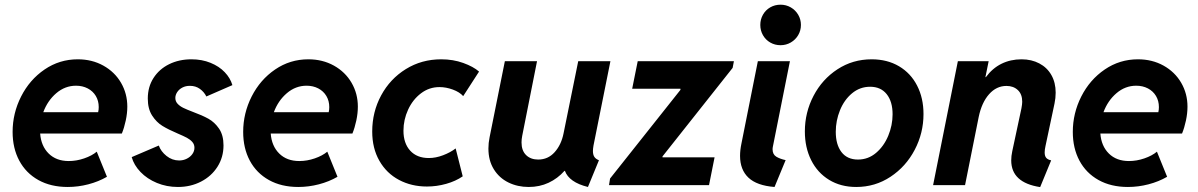

<svg xmlns="http://www.w3.org/2000/svg" viewBox="-20 -781 5054 810"><path d="M33.2 -224.6Q33.2 -303.2 69.1 -374Q105 -444.8 168 -487.8Q231 -530.8 308.1 -530.8Q368.2 -530.8 416 -504.2Q463.9 -477.5 490.5 -431.9Q517.1 -386.2 517.1 -331.1Q517.1 -303.2 510.5 -272.5Q503.9 -241.7 494.1 -217.8H149.4Q153.3 -165 185.3 -133.3Q217.3 -101.6 270 -101.6Q302.7 -101.6 335.2 -112.8Q367.7 -124 388.2 -141.1L431.2 -35.2Q395.5 -14.6 352.5 -3.4Q309.6 7.8 265.6 7.8Q194.3 7.8 141.8 -21.5Q89.4 -50.8 61.3 -103.3Q33.2 -155.8 33.2 -224.6ZM394 -307.6Q396.5 -317.4 396.5 -329.1Q396.5 -355.5 384.3 -376Q372.1 -396.5 350.1 -408Q328.1 -419.4 300.8 -419.4Q254.4 -419.4 217.5 -387.9Q180.7 -356.4 162.6 -307.6Z M535.6 -118.2 649.9 -167Q658.7 -142.1 682.6 -123Q706.5 -104 735.8 -104Q753.4 -104 768.3 -111.6Q783.2 -119.1 791.7 -131.3Q800.3 -143.6 800.3 -157.7Q800.3 -171.9 791.3 -182.1Q782.2 -192.4 768.6 -199.7Q754.9 -207 729.5 -217.8Q690.4 -234.4 665.3 -249.8Q640.1 -265.1 621.8 -293.5Q603.5 -321.8 603.5 -365.2Q603.5 -414.6 627.7 -452.1Q651.9 -489.7 693.8 -510.3Q735.8 -530.8 787.6 -530.8Q832 -530.8 868.4 -515.9Q904.8 -501 928.2 -476.3Q951.7 -451.7 960.4 -421.9L850.6 -374Q840.8 -393.6 823 -406.2Q805.2 -418.9 781.2 -418.9Q763.2 -418.9 749.3 -411.6Q735.4 -404.3 727.5 -392.3Q719.7 -380.4 719.7 -367.7Q719.7 -353.5 729.2 -343.3Q738.8 -333 753.4 -325.9Q768.1 -318.8 793.5 -309.1Q833.5 -294.4 859.4 -280Q885.3 -265.6 904.1 -238.3Q922.9 -210.9 922.9 -167.5Q922.9 -117.7 897.5 -77.6Q872.1 -37.6 828.1 -14.9Q784.2 7.8 730.5 7.8Q683.1 7.8 641.8 -9.3Q600.6 -26.4 572.8 -55.4Q544.9 -84.5 535.6 -118.2Z M1005.9 -224.6Q1005.9 -303.2 1041.7 -374Q1077.6 -444.8 1140.6 -487.8Q1203.6 -530.8 1280.8 -530.8Q1340.8 -530.8 1388.7 -504.2Q1436.5 -477.5 1463.1 -431.9Q1489.7 -386.2 1489.7 -331.1Q1489.7 -303.2 1483.2 -272.5Q1476.6 -241.7 1466.8 -217.8H1122.1Q1126 -165 1158 -133.3Q1189.9 -101.6 1242.7 -101.6Q1275.4 -101.6 1307.9 -112.8Q1340.3 -124 1360.8 -141.1L1403.8 -35.2Q1368.2 -14.6 1325.2 -3.4Q1282.2 7.8 1238.3 7.8Q1167 7.8 1114.5 -21.5Q1062 -50.8 1033.9 -103.3Q1005.9 -155.8 1005.9 -224.6ZM1366.7 -307.6Q1369.1 -317.4 1369.1 -329.1Q1369.1 -355.5 1356.9 -376Q1344.7 -396.5 1322.8 -408Q1300.8 -419.4 1273.4 -419.4Q1227.1 -419.4 1190.2 -387.9Q1153.3 -356.4 1135.3 -307.6Z M1550.3 -226.1Q1550.3 -308.6 1587.9 -378.4Q1625.5 -448.2 1692.1 -489.5Q1758.8 -530.8 1841.3 -530.8Q1891.6 -530.8 1934.3 -515.4Q1977.1 -500 2001 -479L1934.1 -375.5Q1918.9 -392.6 1890.4 -403.1Q1861.8 -413.6 1834 -413.6Q1790.5 -413.6 1755.9 -387.2Q1721.2 -360.8 1701.7 -318.4Q1682.1 -275.9 1682.1 -229.5Q1682.1 -176.8 1710.4 -145.5Q1738.8 -114.3 1789.1 -114.3Q1818.4 -114.3 1849.1 -126Q1879.9 -137.7 1902.3 -154.8L1932.1 -37.1Q1902.3 -16.6 1862.3 -5.4Q1822.3 5.9 1781.2 5.9Q1715.8 5.9 1663.3 -22Q1610.8 -49.8 1580.6 -102.5Q1550.3 -155.3 1550.3 -226.1Z M2040.5 -154.3Q2040.5 -177.7 2045.4 -201.7L2109.9 -522.9H2245.6L2183.1 -208Q2180.2 -193.4 2180.2 -180.2Q2180.2 -145.5 2199.5 -126.7Q2218.8 -107.9 2250.5 -107.9Q2292 -107.9 2319.8 -138.9Q2347.7 -169.9 2357.4 -217.8L2419.4 -522.9H2555.2L2483.9 -167.5Q2481.4 -152.8 2481.4 -144Q2481.4 -128.4 2487.5 -119.1Q2493.7 -109.9 2506.8 -105L2460.4 7.8Q2420.4 -2 2396 -19.3Q2371.6 -36.6 2363.3 -60.1H2361.3Q2332.5 -27.8 2294.4 -10Q2256.3 7.8 2210.4 7.8Q2163.6 7.8 2124.8 -11.2Q2085.9 -30.3 2063.2 -67.1Q2040.5 -104 2040.5 -154.3Z M2553.7 -27.8 2850.6 -401.9V-406.7H2647L2670.4 -522.9H3076.2L3070.8 -494.6L2774.9 -121.1V-117.2H2994.6L2971.2 0H2549.3Z M3102.1 -123.5Q3102.1 -147.5 3107.9 -175.3L3177.2 -522.9H3312.5L3240.7 -163.1Q3239.3 -156.7 3239.3 -151.4Q3239.3 -129.4 3255.1 -119.9Q3271 -110.4 3294.4 -105.5L3247.6 7.8Q3172.9 2 3137.5 -31.5Q3102.1 -64.9 3102.1 -123.5ZM3187.5 -675.8Q3187.5 -699.2 3198.7 -719Q3210 -738.8 3229.5 -750Q3249 -761.2 3272.9 -761.2Q3296.4 -761.2 3316.2 -749.8Q3335.9 -738.3 3347.4 -718.8Q3358.9 -699.2 3358.9 -675.8Q3358.9 -652.3 3347.4 -632.8Q3335.9 -613.3 3316.2 -601.8Q3296.4 -590.3 3272.9 -590.3Q3249 -590.3 3229.5 -601.6Q3210 -612.8 3198.7 -632.6Q3187.5 -652.3 3187.5 -675.8Z M3375.5 -226.6Q3375.5 -306.6 3412.1 -376.7Q3448.7 -446.8 3513.2 -488.8Q3577.6 -530.8 3657.2 -530.8Q3723.1 -530.8 3772.7 -501.5Q3822.3 -472.2 3849.1 -419.7Q3876 -367.2 3876 -299.8Q3876 -219.7 3838.9 -148.9Q3801.8 -78.1 3736.8 -35.2Q3671.9 7.8 3592.3 7.8Q3526.9 7.8 3477.8 -22.2Q3428.7 -52.2 3402.1 -105.5Q3375.5 -158.7 3375.5 -226.6ZM3745.6 -298.8Q3745.6 -352.5 3720.7 -383.8Q3695.8 -415 3650.9 -415Q3607.9 -415 3574.7 -387.5Q3541.5 -359.9 3523.7 -315.9Q3505.9 -272 3505.9 -225.1Q3505.9 -170.9 3530 -139.4Q3554.2 -107.9 3599.6 -107.9Q3642.6 -107.9 3675.8 -136Q3709 -164.1 3727.3 -208.3Q3745.6 -252.4 3745.6 -298.8Z M4246.1 -104.5Q4246.1 -122.6 4250.5 -143.1L4289.1 -323.7Q4292.5 -341.8 4292.5 -351.6Q4292.5 -383.8 4273.9 -401.1Q4255.4 -418.5 4226.1 -418.5Q4183.6 -418.5 4152.6 -383.5Q4121.6 -348.6 4108.9 -287.6L4051.3 0H3916.5L4021 -522.9H4150.9L4137.2 -455.6H4139.2Q4167 -493.2 4205.1 -512Q4243.2 -530.8 4289.6 -530.8Q4332 -530.8 4364.7 -513.4Q4397.5 -496.1 4415.5 -464.4Q4433.6 -432.6 4433.6 -390.1Q4433.6 -367.2 4428.7 -344.2L4390.6 -164.6Q4387.2 -149.4 4387.2 -137.7Q4387.2 -122.6 4393.8 -115Q4400.4 -107.4 4414.6 -104.5L4368.2 8.3Q4246.1 -10.3 4246.1 -104.5Z M4505.9 -224.6Q4505.9 -303.2 4541.7 -374Q4577.6 -444.8 4640.6 -487.8Q4703.6 -530.8 4780.8 -530.8Q4840.8 -530.8 4888.7 -504.2Q4936.5 -477.5 4963.1 -431.9Q4989.7 -386.2 4989.7 -331.1Q4989.7 -303.2 4983.2 -272.5Q4976.6 -241.7 4966.8 -217.8H4622.1Q4626 -165 4658 -133.3Q4689.9 -101.6 4742.7 -101.6Q4775.4 -101.6 4807.9 -112.8Q4840.3 -124 4860.8 -141.1L4903.8 -35.2Q4868.2 -14.6 4825.2 -3.4Q4782.2 7.8 4738.3 7.8Q4667 7.8 4614.5 -21.5Q4562 -50.8 4533.9 -103.3Q4505.9 -155.8 4505.9 -224.6ZM4866.7 -307.6Q4869.1 -317.4 4869.1 -329.1Q4869.1 -355.5 4856.9 -376Q4844.7 -396.5 4822.8 -408Q4800.8 -419.4 4773.4 -419.4Q4727.1 -419.4 4690.2 -387.9Q4653.3 -356.4 4635.3 -307.6Z"/></svg>

Font: Reddit Sans Fudge
Style: Bold
Weight: 700
Italic angle: -11.25°
Designer: Stephen Hutchings
Version: Version 1.013